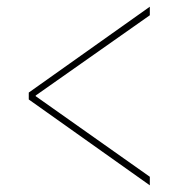

<svg xmlns="http://www.w3.org/2000/svg" viewBox="-20 -600 540 570"><path d="M85.9 -316.4V-314.5L424.8 -75.2V-49.8L65.4 -304.7V-325.2L424.8 -580.1V-554.7Z"/></svg>

Font: Mgen+ 1mn thin
Style: Regular
Weight: 100
Designer: [Source Han Sans]
Ryoko NISHIZUKA  (kana & ideographs); Paul D. Hunt (Latin, Greek & Cyrillic); Wenlong ZHANG  (bopomofo
Version: Version 1.059.20150602